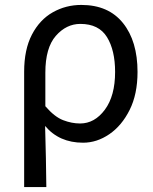

<svg xmlns="http://www.w3.org/2000/svg" viewBox="-20 -560 621 779"><path d="M168 199H78V-269Q78 -359 109.5 -419.5Q141 -480 194 -510Q247 -540 310 -540Q420 -540 479 -466.5Q538 -393 538 -268Q538 -178 506 -114Q474 -50 423.5 -15.5Q373 19 317 19Q220 19 163 -49Q167 89 168 199ZM305 -59Q364 -59 405.5 -115Q447 -171 447 -268Q447 -356 414 -409.5Q381 -463 306 -463Q249 -463 206.5 -414.5Q164 -366 164 -265V-129Q201 -86 236 -72.5Q271 -59 305 -59Z"/></svg>

Font: LXGW 975 Gothic SC
Style: Regular
Weight: 400
Version: Version 2.01;February 25, 2021